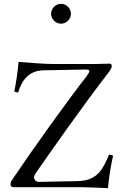

<svg xmlns="http://www.w3.org/2000/svg" viewBox="-20 -980 638 1005"><path d="M247.4 -908C247.4 -880 271.4 -856 299.4 -856C327.4 -856 351.4 -880 351.4 -908C351.4 -936 327.4 -960 299.4 -960C271.4 -960 247.4 -936 247.4 -908ZM545 5C550 -51 560 -113 572 -165C565 -167 564 -170 551 -170C520 -101 495 -34 386 -32L183 -28C166 -27.7 158 -43 158 -52C158 -57 161 -63 166 -72C239 -178 423 -439 541 -591C562.1 -618.2 565 -625 565 -636C565 -643 560 -647 552 -647C540 -647 509 -645 479 -645H258C211 -645 114 -653 77 -656C73 -602 63 -542 55 -501C65 -498 64 -496 75 -496C96 -565 134 -610.6 209 -612L424 -616C441 -616.3 448 -614 448 -608C448 -601.7 437 -586 432 -579C335 -456 145 -190 43 -38C37 -30 35 -22 35 -15C35 -5 40 0 54 0H418.3C445.3 0 545 5 545 5Z"/></svg>

Font: Libertinus Serif Display
Style: Regular
Weight: 400
Designer: Philipp H. Poll
Foundry: Khaled Hosny
Version: Version 6.1